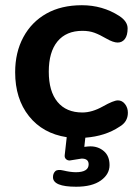

<svg xmlns="http://www.w3.org/2000/svg" viewBox="-20 -521 528 736"><path d="M38.1 -244.1Q38.1 -320.3 69.6 -378.7Q101.1 -437 158 -469Q214.8 -501 293.9 -501Q373 -501 437 -460Q469.2 -439 469.2 -412.1Q469.2 -385.3 458.7 -371.6Q448.2 -357.9 431.2 -357.9Q414.1 -357.9 387.9 -373Q361.8 -388.2 341.8 -395.5Q321.8 -402.8 295.9 -402.8Q233.9 -402.8 200.4 -362.3Q167 -321.8 167 -246.3Q167 -170.9 200.4 -130.4Q233.9 -89.8 295.9 -89.8Q333 -89.8 374.3 -113Q415.5 -136.2 431.9 -136.2Q448.2 -136.2 459.2 -122.1Q470.2 -107.9 470.2 -88.9Q470.2 -53.7 438 -35.2Q383.8 1 307.1 6.8L303.2 42Q319.3 40 326.2 40Q356.9 40 378.4 58.6Q399.9 77.1 399.9 112.1Q399.9 147 366.5 170.9Q333 194.8 272 194.8Q183.1 194.8 183.1 158.2Q183.1 144 191.7 135.5Q200.2 127 224.1 132.8Q248 138.7 270 139.2Q319.8 139.2 319.8 108.9Q319.8 86.9 293 86.9L247.1 94.2Q238.3 94.2 232.7 88.6Q227.1 83 228 74.2L235.8 4.9Q144 -9.3 91.1 -75.7Q38.1 -142.1 38.1 -244.1Z"/></svg>

Font: Nunito-Bold
Style: Bold
Weight: 700
Designer: Vernon Adams
Foundry: newtypography
Version: Version 3.000